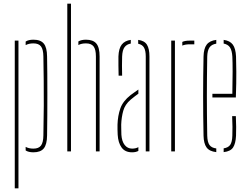

<svg xmlns="http://www.w3.org/2000/svg" viewBox="-20 -820 1343 1040"><path d="M119 -24.5Q136 -15 161 -15Q189.5 -15 202 -31.5Q214.5 -48 215 -86Q217 -177.5 217.2 -248.5Q217.5 -319.5 216.8 -382.8Q216 -446 215 -514Q214.5 -552.5 202 -568.8Q189.5 -585 161 -585Q136 -585 119 -575.5V-595Q134.5 -605 161 -605Q200 -605 217.2 -584Q234.5 -563 235 -514Q236 -474 236.2 -421.2Q236.5 -368.5 236.5 -310.2Q236.5 -252 236.2 -194.2Q236 -136.5 235 -86Q234.5 -37.5 217.2 -16.2Q200 5 161 5Q134.5 5 119 -5ZM60 200V-600H80V200Z M344.5 0V-800H364.5V0ZM499.5 0V-514Q499.5 -552.5 486.8 -568.8Q474 -585 445.5 -585Q421 -585 404.5 -576V-595.5Q420.5 -605 445.5 -605Q484.5 -605 502 -584Q519.5 -563 519.5 -514V0Z M622.5 -410Q622 -437 621.5 -464.8Q621 -492.5 621.5 -514Q623 -557 639.2 -578.2Q655.5 -599.5 688.5 -604V-584Q667 -580.5 655 -565Q643 -549.5 641.5 -514Q640 -467.5 641.5 -410ZM769.5 0V-514Q769.5 -545.5 760.2 -562Q751 -578.5 728.5 -583V-604Q762.5 -599.5 776 -577.8Q789.5 -556 789.5 -514V0ZM617.5 -90Q617 -105 616.5 -118Q616 -131 616.5 -145Q618 -193 631.8 -232.5Q645.5 -272 687.5 -305Q697.5 -312 708 -319.8Q718.5 -327.5 729.5 -335V-312.5Q712.5 -300.5 687.5 -280Q657 -254 647.5 -219.5Q638 -185 636.5 -145Q636.5 -137 636.8 -121.5Q637 -106 637.5 -90Q640 -54 655.5 -34.5Q671 -15 695.5 -15Q715.5 -15 729.5 -23V-2.5Q716 5 695.5 5Q657.5 5 638.8 -20.8Q620 -46.5 617.5 -90Z M907.5 0V-600H927.5V0ZM967.5 -573V-593Q982 -600 1007.5 -600H1032.5V-580H1007.5Q983 -580 967.5 -573Z M1082.5 -85Q1078 -299.5 1082.5 -514Q1083.5 -557 1099.5 -578.2Q1115.5 -599.5 1151.5 -604V-583.5Q1126 -579.5 1114.8 -563Q1103.5 -546.5 1102.5 -514Q1101.5 -450.5 1101 -399.2Q1100.5 -348 1100.5 -300.2Q1100.5 -252.5 1101 -200.8Q1101.5 -149 1102.5 -85Q1103.5 -50 1114.8 -34.5Q1126 -19 1151.5 -16V4Q1114.5 0 1099 -21.2Q1083.5 -42.5 1082.5 -85ZM1130.5 -292V-312H1238.5Q1240 -379 1240 -432.2Q1240 -485.5 1238.5 -514Q1236.5 -546.5 1225.8 -563Q1215 -579.5 1191.5 -584V-604Q1225.5 -599.5 1241 -578.5Q1256.5 -557.5 1258.5 -514Q1259.5 -487 1260 -430.8Q1260.5 -374.5 1257.5 -292ZM1191.5 4V-16.5Q1216 -20 1226.8 -35.2Q1237.5 -50.5 1238.5 -85Q1239.5 -107.5 1239.2 -133.2Q1239 -159 1237.5 -191H1257.5Q1259 -159 1259.2 -133Q1259.5 -107 1258.5 -85Q1256.5 -42.5 1242.5 -21.2Q1228.5 0 1191.5 4Z"/></svg>

Font: Big Shoulders Stencil Display Thin
Style: Regular
Weight: 100
Designer: Patric King
Foundry: XO Type Co
Version: Version 1.000